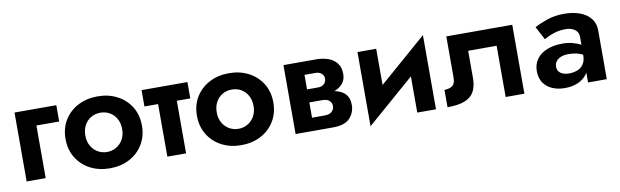

<svg xmlns="http://www.w3.org/2000/svg" viewBox="-39 -861 4073 1262"><g transform="rotate(-10 1997.5 -230.0)"><path d="M67 -460V0H194V-351H346V-460Z M367 -230Q367 -159 400.5 -104.5Q434 -50 491.5 -20Q549 10 622 10Q695 10 752.5 -20Q810 -50 843.5 -104.5Q877 -159 877 -230Q877 -302 843.5 -356Q810 -410 752.5 -440Q695 -470 622 -470Q549 -470 491.5 -440Q434 -410 400.5 -356Q367 -302 367 -230ZM499 -230Q499 -269 515.5 -299Q532 -329 560 -345Q588 -361 622 -361Q656 -361 684 -345Q712 -329 728.5 -299Q745 -269 745 -230Q745 -191 728.5 -161.5Q712 -132 684 -115.5Q656 -99 622 -99Q588 -99 560 -115.5Q532 -132 515.5 -161.5Q499 -191 499 -230Z M915 -460V-351H1221V-460ZM1006 -440V0H1131V-440Z M1244 -230Q1244 -159 1277.5 -104.5Q1311 -50 1368.5 -20Q1426 10 1499 10Q1572 10 1629.5 -20Q1687 -50 1720.5 -104.5Q1754 -159 1754 -230Q1754 -302 1720.5 -356Q1687 -410 1629.5 -440Q1572 -470 1499 -470Q1426 -470 1368.5 -440Q1311 -410 1277.5 -356Q1244 -302 1244 -230ZM1376 -230Q1376 -269 1392.5 -299Q1409 -329 1437 -345Q1465 -361 1499 -361Q1533 -361 1561 -345Q1589 -329 1605.5 -299Q1622 -269 1622 -230Q1622 -191 1605.5 -161.5Q1589 -132 1561 -115.5Q1533 -99 1499 -99Q1465 -99 1437 -115.5Q1409 -132 1392.5 -161.5Q1376 -191 1376 -230Z M1937 -240V-189H2070Q2088 -189 2100.5 -185.5Q2113 -182 2120.5 -174.5Q2128 -167 2132 -158.5Q2136 -150 2136 -139Q2136 -119 2120.5 -103Q2105 -87 2070 -87H1937V0H2111Q2190 0 2224.5 -36.5Q2259 -73 2259 -125Q2259 -170 2237 -195Q2215 -220 2177 -230Q2139 -240 2091 -240ZM1937 -220H2081Q2124 -220 2159.5 -232.5Q2195 -245 2217 -270.5Q2239 -296 2239 -335Q2239 -380 2217 -407.5Q2195 -435 2159.5 -447.5Q2124 -460 2081 -460H1937V-373H2060Q2086 -373 2101 -359Q2116 -345 2116 -325Q2116 -315 2112 -306Q2108 -297 2101 -290Q2094 -283 2083.5 -279.5Q2073 -276 2060 -276H1937ZM1862 -460V0H1987V-460Z M2794 -346 2799 -495 2361 -114 2356 35ZM2481 -460H2356V35L2481 -96ZM2799 -495 2674 -364V0H2799Z M3389 -460H2949V-186Q2949 -143 2927.5 -129.5Q2906 -116 2876 -116V0Q2949 0 2992.5 -17.5Q3036 -35 3055 -70.5Q3074 -106 3074 -160V-342H3264V0H3389Z M3625 -137Q3625 -158 3635.5 -173Q3646 -188 3667 -197Q3688 -206 3718 -206Q3759 -206 3789 -196Q3819 -186 3847 -165V-228Q3838 -239 3816 -251Q3794 -263 3762 -272Q3730 -281 3693 -281Q3633 -281 3588.5 -263Q3544 -245 3519.5 -211.5Q3495 -178 3495 -131Q3495 -85 3516.5 -53.5Q3538 -22 3575 -6Q3612 10 3659 10Q3707 10 3745.5 -6.5Q3784 -23 3807 -54.5Q3830 -86 3830 -130L3814 -184Q3814 -146 3799 -123Q3784 -100 3758 -90Q3732 -80 3701 -80Q3680 -80 3662.5 -86.5Q3645 -93 3635 -105.5Q3625 -118 3625 -137ZM3584 -329Q3595 -336 3616.5 -346Q3638 -356 3666.5 -363.5Q3695 -371 3728 -371Q3766 -371 3790 -353.5Q3814 -336 3814 -305V0H3939V-326Q3939 -373 3913 -405.5Q3887 -438 3841.5 -455Q3796 -472 3736 -472Q3674 -472 3623 -454.5Q3572 -437 3537 -418Z"/></g></svg>

Font: Jost SemiBold
Style: Regular
Weight: 600
Version: Version 3.710